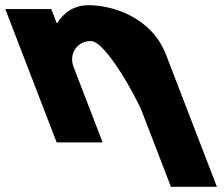

<svg xmlns="http://www.w3.org/2000/svg" viewBox="-144 -548 863 739"><path d="M74 0H251L139.3 -290C119.6 -341 152.8 -390 205.8 -390C262.8 -390 382.5 -170 402.2 -119L513.9 171H690.9L494.8 -338C439.7 -481 290.6 -528 196.6 -528C140.6 -528 100.8 -499 76.2 -459H74.2L53.4 -513H-123.6Z"/></svg>

Font: Hussar
Style: BdOpOblFour
Weight: 700
Foundry: Cannot Into Space Fonts
Version: Version 2.00